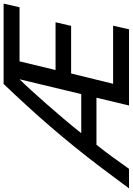

<svg xmlns="http://www.w3.org/2000/svg" viewBox="98 -877 733 1061"><g transform="rotate(-90 464.5 -346.5)"><path d="M-46 0Q15 -83 71.5 -157.5Q128 -232 183.5 -300.5Q239 -369 295 -434Q351 -499 409.5 -563Q468 -627 531 -693H975L955 -605H656L608 -406H872L852 -320H589L532 -88H853L833 0H412L455 -180H195Q160 -136 126 -89.5Q92 -43 62 0ZM259 -264H475L557 -605Q530 -578 495 -539.5Q460 -501 420 -455.5Q380 -410 339 -361.5Q298 -313 259 -264Z"/></g></svg>

Font: Ubuntu Sans Medium
Style: Italic
Weight: 500
Italic angle: -13.5°
Designer: Dalton Maag Ltd
Foundry: Dalton Maag Ltd
Version: Version 1.006